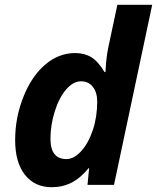

<svg xmlns="http://www.w3.org/2000/svg" viewBox="-20 -780 662 810"><path d="M259.8 -108.9C215.2 -108.9 192.9 -137.5 192.9 -194.8C192.9 -232.6 198.8 -270.7 210.7 -309.1C222.6 -347.5 238.5 -378.4 258.5 -401.9C278.6 -425.3 299.6 -437 321.8 -437C342.9 -437 359.6 -429.2 371.8 -413.6C384 -397.9 390.1 -377.1 390.1 -351.1C390.1 -308.4 384 -268.6 371.6 -231.4C359.2 -194.3 342.9 -164.6 322.5 -142.3C302.2 -120 281.2 -108.9 259.8 -108.9ZM198.2 9.8C228.5 9.8 256.3 3.4 281.5 -9.3C306.7 -22 330.9 -42.5 354 -70.8H356L349.1 0H460.9L622.1 -759.8H475.1L438 -585C431.8 -557.3 427.7 -525.6 425.8 -489.7L424.8 -476.1H420.9C403.6 -505.4 385.3 -526 366 -538.1C346.6 -550.1 323.6 -556.2 296.9 -556.2C251 -556.2 209 -540 170.9 -507.6C132.8 -475.2 102.1 -429.9 78.9 -371.8C55.6 -313.7 43.9 -252.8 43.9 -189C43.9 -126.1 57.7 -77.3 85.2 -42.5C112.7 -7.6 150.4 9.8 198.2 9.8Z"/></svg>

Font: OpenSans
Style: Bold Italic
Weight: 700
Italic angle: -12°
Foundry: Ascender Corporation
Version: Version 1.10; ttfautohint (v1.2) -l 8 -r 50 -G 200 -x 14 -D 